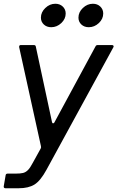

<svg xmlns="http://www.w3.org/2000/svg" viewBox="-33 -793 626 1023"><path d="M-4 210Q-9 210 -11.5 207Q-14 204 -13 199L-3 141Q-2 132 8 132H51Q76 132 90 128.5Q104 125 116 113Q128 101 142 74L184 -2Q187 -7 185 -15L69 -542V-544Q69 -553 78 -553H147Q157 -553 158 -544L244 -143Q245 -136 250 -136Q255 -136 257 -141L476 -546Q479 -553 488 -553H563Q569 -553 571.5 -549.5Q574 -546 571 -541L215 111Q183 170 151 190Q119 210 67 210ZM185 -699Q185 -728 208.5 -750.5Q232 -773 262 -773Q286 -773 301.5 -758Q317 -743 317 -721Q317 -692 293.5 -670Q270 -648 240 -648Q216 -648 200.5 -662.5Q185 -677 185 -699ZM385 -699Q385 -728 408.5 -750.5Q432 -773 462 -773Q486 -773 501.5 -758Q517 -743 517 -721Q517 -692 493.5 -670Q470 -648 440 -648Q416 -648 400.5 -662.5Q385 -677 385 -699Z"/></svg>

Font: Open Sauce Two
Style: Italic
Weight: 400
Italic angle: -10°
Designer: Alfredo Marco Pradil
Foundry: Creative Sauce Fz LLC
Version: Version 1.477